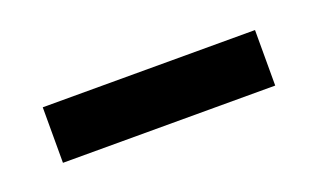

<svg xmlns="http://www.w3.org/2000/svg" viewBox="-28 -384 366 221"><g transform="rotate(-20 155.0 -273.0)"><path d="M25 -239V-307H285V-239Z"/></g></svg>

Font: Noto Serif Hentaigana EL
Style: Regular
Weight: 400
Designer: Kazuhiro Yamada
Foundry: nipponia
Version: Version 1.000